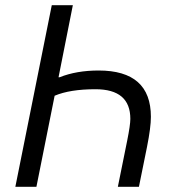

<svg xmlns="http://www.w3.org/2000/svg" viewBox="-20 -718 662 738"><path d="M39 0 179 -698H260L205 -421H209Q274 -447 359 -447Q560 -447 560 -269Q560 -228 545 -153L514 0H433L469 -178Q481 -238 481 -261Q481 -375 347 -375Q249 -375 190 -350L120 0Z"/></svg>

Font: Aneliza
Style: Italic
Weight: 400
Italic angle: -11.31°
Designer: Mike Abbink, Paul van der Laan, Pieter van Rosmalen
Foundry: Bold Monday
Version: Version 3.0